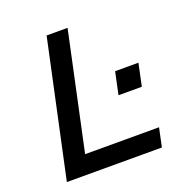

<svg xmlns="http://www.w3.org/2000/svg" viewBox="-124 -800 877 913"><g transform="rotate(-20 314.0 -344.0)"><path d="M433 -304 457 -417H575L551 -304ZM61 0 209 -688H315L188 -95H562L542 0Z"/></g></svg>

Font: Saira Expanded Medium
Style: Italic
Weight: 500
Width: 7
Italic angle: -12°
Designer: Hector Gatti with collaboration of the Omnibus-Type team
Foundry: Omnibus-Type
Version: Version 1.101